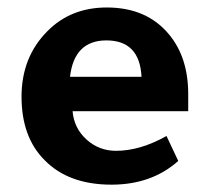

<svg xmlns="http://www.w3.org/2000/svg" viewBox="-20 -486 566 518"><path d="M487.8 -186H175.8Q179.7 -140.1 213.4 -109.6Q247.1 -79.1 293 -79.1Q357.9 -79.1 429.2 -119.1L460.9 -51.8Q389.2 12.2 280.8 12.2Q164.6 12.2 100.1 -54.2Q38.1 -116.2 38.1 -225.1Q38.1 -332 107.9 -401.9Q170.9 -465.8 268.1 -465.8Q376 -465.8 436 -393.1Q487.8 -331.1 487.8 -231.9ZM168.9 -278.8H361.8Q356.9 -377 267.1 -377Q180.2 -377 168.9 -278.8Z"/></svg>

Font: Tajawal
Style: Bold
Weight: 700
Designer: Boutros Fonts
Foundry: Created by Boutros International 2017
Version: Version 1.700